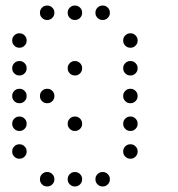

<svg xmlns="http://www.w3.org/2000/svg" viewBox="-20 -696 640 692"><path d="M149 -676Q139 -676 131.5 -668.5Q124 -661 124 -651V-649Q124 -639 131.5 -631.5Q139 -624 149 -624H151Q161 -624 168.5 -631.5Q176 -639 176 -649V-651Q176 -661 168.5 -668.5Q161 -676 151 -676ZM249 -676Q239 -676 231.5 -668.5Q224 -661 224 -651V-649Q224 -639 231.5 -631.5Q239 -624 249 -624H251Q261 -624 268.5 -631.5Q276 -639 276 -649V-651Q276 -661 268.5 -668.5Q261 -676 251 -676ZM349 -676Q339 -676 331.5 -668.5Q324 -661 324 -651V-649Q324 -639 331.5 -631.5Q339 -624 349 -624H351Q361 -624 368.5 -631.5Q376 -639 376 -649V-651Q376 -661 368.5 -668.5Q361 -676 351 -676ZM49 -576Q39 -576 31.5 -568.5Q24 -561 24 -551V-549Q24 -539 31.5 -531.5Q39 -524 49 -524H51Q61 -524 68.5 -531.5Q76 -539 76 -549V-551Q76 -561 68.5 -568.5Q61 -576 51 -576ZM449 -576Q439 -576 431.5 -568.5Q424 -561 424 -551V-549Q424 -539 431.5 -531.5Q439 -524 449 -524H451Q461 -524 468.5 -531.5Q476 -539 476 -549V-551Q476 -561 468.5 -568.5Q461 -576 451 -576ZM49 -476Q39 -476 31.5 -468.5Q24 -461 24 -451V-449Q24 -439 31.5 -431.5Q39 -424 49 -424H51Q61 -424 68.5 -431.5Q76 -439 76 -449V-451Q76 -461 68.5 -468.5Q61 -476 51 -476ZM249 -476Q239 -476 231.5 -468.5Q224 -461 224 -451V-449Q224 -439 231.5 -431.5Q239 -424 249 -424H251Q261 -424 268.5 -431.5Q276 -439 276 -449V-451Q276 -461 268.5 -468.5Q261 -476 251 -476ZM449 -476Q439 -476 431.5 -468.5Q424 -461 424 -451V-449Q424 -439 431.5 -431.5Q439 -424 449 -424H451Q461 -424 468.5 -431.5Q476 -439 476 -449V-451Q476 -461 468.5 -468.5Q461 -476 451 -476ZM49 -376Q39 -376 31.5 -368.5Q24 -361 24 -351V-349Q24 -339 31.5 -331.5Q39 -324 49 -324H51Q61 -324 68.5 -331.5Q76 -339 76 -349V-351Q76 -361 68.5 -368.5Q61 -376 51 -376ZM149 -376Q139 -376 131.5 -368.5Q124 -361 124 -351V-349Q124 -339 131.5 -331.5Q139 -324 149 -324H151Q161 -324 168.5 -331.5Q176 -339 176 -349V-351Q176 -361 168.5 -368.5Q161 -376 151 -376ZM449 -376Q439 -376 431.5 -368.5Q424 -361 424 -351V-349Q424 -339 431.5 -331.5Q439 -324 449 -324H451Q461 -324 468.5 -331.5Q476 -339 476 -349V-351Q476 -361 468.5 -368.5Q461 -376 451 -376ZM49 -276Q39 -276 31.5 -268.5Q24 -261 24 -251V-249Q24 -239 31.5 -231.5Q39 -224 49 -224H51Q61 -224 68.5 -231.5Q76 -239 76 -249V-251Q76 -261 68.5 -268.5Q61 -276 51 -276ZM249 -276Q239 -276 231.5 -268.5Q224 -261 224 -251V-249Q224 -239 231.5 -231.5Q239 -224 249 -224H251Q261 -224 268.5 -231.5Q276 -239 276 -249V-251Q276 -261 268.5 -268.5Q261 -276 251 -276ZM449 -276Q439 -276 431.5 -268.5Q424 -261 424 -251V-249Q424 -239 431.5 -231.5Q439 -224 449 -224H451Q461 -224 468.5 -231.5Q476 -239 476 -249V-251Q476 -261 468.5 -268.5Q461 -276 451 -276ZM49 -176Q39 -176 31.5 -168.5Q24 -161 24 -151V-149Q24 -139 31.5 -131.5Q39 -124 49 -124H51Q61 -124 68.5 -131.5Q76 -139 76 -149V-151Q76 -161 68.5 -168.5Q61 -176 51 -176ZM449 -176Q439 -176 431.5 -168.5Q424 -161 424 -151V-149Q424 -139 431.5 -131.5Q439 -124 449 -124H451Q461 -124 468.5 -131.5Q476 -139 476 -149V-151Q476 -161 468.5 -168.5Q461 -176 451 -176ZM149 -76Q139 -76 131.5 -68.5Q124 -61 124 -51V-49Q124 -39 131.5 -31.5Q139 -24 149 -24H151Q161 -24 168.5 -31.5Q176 -39 176 -49V-51Q176 -61 168.5 -68.5Q161 -76 151 -76ZM249 -76Q239 -76 231.5 -68.5Q224 -61 224 -51V-49Q224 -39 231.5 -31.5Q239 -24 249 -24H251Q261 -24 268.5 -31.5Q276 -39 276 -49V-51Q276 -61 268.5 -68.5Q261 -76 251 -76ZM349 -76Q339 -76 331.5 -68.5Q324 -61 324 -51V-49Q324 -39 331.5 -31.5Q339 -24 349 -24H351Q361 -24 368.5 -31.5Q376 -39 376 -49V-51Q376 -61 368.5 -68.5Q361 -76 351 -76Z"/></svg>

Font: Doto Rounded
Style: Regular
Weight: 400
Monospace: yes
Version: Version 1.000